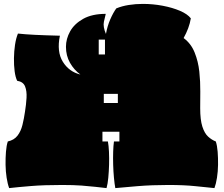

<svg xmlns="http://www.w3.org/2000/svg" viewBox="-20 -947 1146 984"><path d="M27 17Q19 -4 14 -36Q9 -68 8.5 -102.5Q8 -137 10.5 -169Q13 -201 20 -222Q52 -229 69.5 -251.5Q87 -274 95 -306.5Q103 -339 108 -374Q114 -411 116 -445.5Q118 -480 108.5 -504Q99 -528 68 -533Q59 -551 55 -582Q51 -613 51.5 -648.5Q52 -684 57 -717.5Q62 -751 72 -775Q108 -771 158 -768.5Q208 -766 287 -764Q270 -682 302 -630.5Q334 -579 392 -565Q359 -589 338.5 -625.5Q318 -662 318 -707Q318 -748 339.5 -786.5Q361 -825 406.5 -850.5Q452 -876 522 -876Q518 -861 512.5 -835.5Q507 -810 523 -773Q530 -813 545 -847.5Q560 -882 576 -904Q605 -916 640 -921.5Q675 -927 712 -927Q764 -927 814 -917.5Q864 -908 902.5 -891.5Q941 -875 958 -853Q954 -828 944.5 -802.5Q935 -777 921 -752Q959 -724 977.5 -678Q996 -632 1001.5 -580Q1007 -528 1006.5 -478Q1006 -428 1006 -392Q1006 -333 1017 -298.5Q1028 -264 1046.5 -247Q1065 -230 1086 -222Q1093 -201 1095.5 -169Q1098 -137 1097.5 -102.5Q1097 -68 1092 -36Q1087 -4 1079 17Q1038 13 980.5 7Q923 1 842 1Q759 1 685.5 7Q612 13 571 17Q567 -4 564 -36Q561 -68 560 -102.5Q559 -137 560 -169Q561 -201 564 -222H592V-272H505V-222H533Q537 -201 538.5 -169Q540 -137 539 -102.5Q538 -68 535 -36Q532 -4 526 17Q499 14 468.5 10.5Q438 7 397.5 4Q357 1 298 1Q205 1 138 6.5Q71 12 27 17ZM486 -668H518V-744H486ZM512 -419H584V-466H512Z"/></svg>

Font: Oi
Style: Regular
Weight: 400
Designer: Kostas Bartsokas, Mohamad Dakak
Foundry: Foundry5
Version: Version 4.000